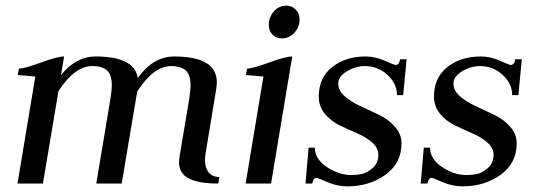

<svg xmlns="http://www.w3.org/2000/svg" viewBox="-20 -650 1906 680"><path d="M411 0H321L371 -299Q376 -331 376 -347Q376 -384 359.5 -400Q343 -416 307 -416Q244 -416 187 -327L132 0H42L105 -379Q96 -380 82 -381Q68 -382 59 -383Q50 -384 43 -384L47 -407Q66 -407 125 -428.5Q184 -450 207 -450L196 -384Q249 -450 318 -450Q456 -450 468 -374Q523 -450 597 -450Q748 -450 748 -358Q748 -352 746 -336L708 -106Q706 -90 706 -84Q706 -55 719.5 -39Q733 -23 757 -23L753 0Q683 0 648.5 -18Q614 -36 614 -76Q614 -82 616 -96L650 -299Q655 -331 655 -347Q655 -384 638.5 -400Q622 -416 586 -416Q524 -416 466 -326Z M1041 -581Q1041 -554 1022.5 -534Q1004 -514 978 -514Q958 -514 945 -527.5Q932 -541 932 -562Q932 -589 950 -609.5Q968 -630 994 -630Q1014 -630 1027.5 -616Q1041 -602 1041 -581ZM913 -379Q904 -380 890 -381Q876 -382 867 -383Q858 -384 851 -384L855 -407Q874 -407 933 -428.5Q992 -450 1015 -450L940 0H850Z M1273 -416Q1239 -416 1208.5 -397.5Q1178 -379 1178 -354Q1178 -329 1201 -309Q1224 -289 1257 -274Q1290 -259 1323 -243Q1356 -227 1379 -201Q1402 -175 1402 -142Q1402 -72 1345 -31Q1288 10 1210 10Q1174 10 1139.5 -5Q1105 -20 1101 -20Q1089 -20 1086 0H1062L1073 -127H1095Q1095 -87 1137.5 -58.5Q1180 -30 1225 -30Q1243 -30 1262 -34Q1281 -38 1300.5 -55.5Q1320 -73 1320 -102Q1320 -126 1298.5 -145Q1277 -164 1245.5 -177.5Q1214 -191 1183 -206Q1152 -221 1130.5 -247Q1109 -273 1109 -308Q1109 -375 1156.5 -412.5Q1204 -450 1275 -450Q1309 -450 1342.5 -435Q1376 -420 1381 -420Q1394 -420 1397 -440H1420L1408 -313H1386Q1386 -354 1352 -385Q1318 -416 1273 -416Z M1681 -416Q1647 -416 1616.5 -397.5Q1586 -379 1586 -354Q1586 -329 1609 -309Q1632 -289 1665 -274Q1698 -259 1731 -243Q1764 -227 1787 -201Q1810 -175 1810 -142Q1810 -72 1753 -31Q1696 10 1618 10Q1582 10 1547.5 -5Q1513 -20 1509 -20Q1497 -20 1494 0H1470L1481 -127H1503Q1503 -87 1545.5 -58.5Q1588 -30 1633 -30Q1651 -30 1670 -34Q1689 -38 1708.5 -55.5Q1728 -73 1728 -102Q1728 -126 1706.5 -145Q1685 -164 1653.5 -177.5Q1622 -191 1591 -206Q1560 -221 1538.5 -247Q1517 -273 1517 -308Q1517 -375 1564.5 -412.5Q1612 -450 1683 -450Q1717 -450 1750.5 -435Q1784 -420 1789 -420Q1802 -420 1805 -440H1828L1816 -313H1794Q1794 -354 1760 -385Q1726 -416 1681 -416Z"/></svg>

Font: Judson
Style: Italic
Weight: 400
Italic angle: -9.5°
Version: Version 20110429